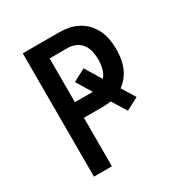

<svg xmlns="http://www.w3.org/2000/svg" viewBox="-171 -863 942 991"><g transform="rotate(-30 300.0 -367.5)"><path d="M104 0V-735H319Q348 -735 377 -729.5Q406 -724 432 -710Q458 -696 478 -674.5Q498 -653 510.5 -626.5Q523 -600 528 -571Q533 -542 533 -512Q533 -486 529 -459.5Q525 -433 515 -408Q505 -383 488.5 -362Q472 -341 451 -326L500 -246L426 -207L373 -293Q359 -291 345.5 -290Q332 -289 319 -289H211V0ZM318 -382 263 -472 337 -511 396 -414Q413 -434 419.5 -460Q426 -486 426 -512Q426 -536 421 -560Q416 -584 402 -603.5Q388 -623 365.5 -633Q343 -643 319 -643H211V-382Z"/></g></svg>

Font: Iosevka Curly SmBdEx
Style: Regular
Weight: 600
Width: 7
Monospace: yes
Designer: Belleve Invis
Foundry: Belleve Invis
Version: Version 11.1.0; ttfautohint (v1.8.3)